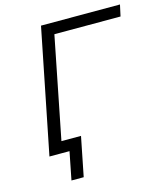

<svg xmlns="http://www.w3.org/2000/svg" viewBox="-124 -794 900 1045"><g transform="rotate(-15 325.5 -271.5)"><path d="M66 0 206 -700H651L637 -636H244L268 -655L138 0ZM148 157 183 -20 200 0H66L80 -64H261L217 157Z"/></g></svg>

Font: MOST Montserrat
Style: Italic
Weight: 400
Italic angle: -11.3°
Designer: Julieta Ulanovsky
Foundry: Julieta Ulanovsky
Version: Version 8.000;March 11, 2024;FontCreator 15.0.0.2926 64-bit